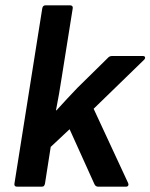

<svg xmlns="http://www.w3.org/2000/svg" viewBox="-20 -703 566 723"><path d="M44.5 0Q32.4 0 34.4 -11.7L139.1 -671.3Q141.1 -683 151.5 -683H243.7Q249.4 -683 252.1 -680Q254.8 -677 253.8 -671.3L212.2 -410.4Q207.8 -380.4 202.3 -349.5Q196.8 -318.6 190.8 -287.6H192.8Q212.1 -309 232.1 -330.5Q252.1 -352.1 271.4 -372.1L384.9 -483.7Q388.6 -488.1 392.6 -490.1Q396.6 -492.1 401.6 -492.1H518.3Q524.6 -492.1 526.1 -487.6Q527.6 -483 522.3 -477.7L332.6 -293.4L462.6 -13.4Q464.9 -8 462.6 -4Q460.3 0 453.9 0H349.9Q339.9 0 335.5 -9.7L242.1 -216.4L171 -149.9L149.4 -11.7Q148.4 -6.7 145.8 -3.3Q143.1 0 137.1 0Z"/></svg>

Font: Sofia Sans Hairline
Style: Italic
Weight: 1
Italic angle: -9°
Designer: Botio Nikoltchev, Ani Petrova
Foundry: lettersoup
Version: Version 4.102